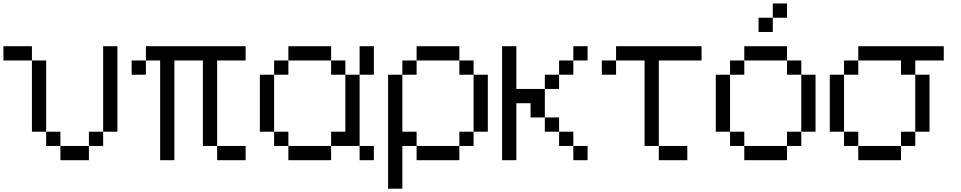

<svg xmlns="http://www.w3.org/2000/svg" viewBox="-20 -937 5623 1123"><path d="M666.7 -166.7H583.3V-666.7H666.7ZM0 -583.3V-666.7H166.7V-583.3ZM166.7 -166.7V-583.3H250V-166.7ZM250 -166.7H333.3V-83.3H250ZM333.3 -83.3H500V0H333.3ZM500 -83.3V-166.7H583.3V-83.3Z M1416.7 -83.3V0H1250V-83.3ZM750 -500V-583.3H833.3V-500ZM1416.7 -583.3H1250V-83.3H1166.7V-583.3H1000V0H916.7V-583.3H833.3V-666.7H1416.7Z M1500 -166.7V-500H1583.3V-166.7ZM1666.7 -166.7V-83.3H1583.3V-166.7ZM1666.7 -83.3H1916.7V0H1666.7ZM1666.7 -583.3V-500H1583.3V-583.3ZM1666.7 -666.7H1916.7V-583.3H1666.7ZM2000 -166.7V-500H2083.3V-83.3H1916.7V-166.7ZM2000 -583.3V-500H1916.7V-583.3ZM2166.7 -83.3V0H2083.3V-83.3ZM2166.7 -500H2083.3V-666.7H2166.7Z M2250 166.7V-500H2333.3V-166.7H2416.7V-83.3H2333.3V166.7ZM2416.7 -83.3H2666.7V0H2416.7ZM2416.7 -583.3V-500H2333.3V-583.3ZM2416.7 -666.7H2666.7V-583.3H2416.7ZM2750 -166.7V-83.3H2666.7V-166.7ZM2750 -583.3V-500H2666.7V-583.3ZM2750 -500H2833.3V-166.7H2750Z M2916.7 0V-666.7H3000V-416.7H3166.7V-250H3083.3V-333.3H3000V0ZM3250 -166.7H3333.3V-83.3H3250ZM3250 -416.7H3166.7V-500H3250ZM3250 -250V-166.7H3166.7V-250ZM3250 -500V-583.3H3333.3V-500ZM3416.7 -83.3V0H3333.3V-83.3ZM3416.7 -583.3H3333.3V-666.7H3416.7Z M3500 -500V-583.3H3583.3V-500ZM3583.3 -583.3V-666.7H4083.3V-583.3H3833.3V-83.3H3750V-583.3ZM3833.3 -83.3H4000V0H3833.3Z M4166.7 -166.7V-500H4250V-166.7ZM4333.3 -166.7V-83.3H4250V-166.7ZM4333.3 -83.3H4583.3V0H4333.3ZM4333.3 -583.3V-500H4250V-583.3ZM4333.3 -666.7H4583.3V-583.3H4333.3ZM4500 -833.3V-750H4416.7V-833.3ZM4500 -916.7H4583.3V-833.3H4500ZM4666.7 -166.7V-83.3H4583.3V-166.7ZM4666.7 -583.3V-500H4583.3V-583.3ZM4666.7 -500H4750V-166.7H4666.7Z M4833.3 -166.7V-500H4916.7V-166.7ZM5000 -166.7V-83.3H4916.7V-166.7ZM5000 -83.3H5250V0H5000ZM5000 -583.3V-500H4916.7V-583.3ZM5000 -666.7H5500V-583.3H5333.3V-500H5250V-583.3H5000ZM5333.3 -166.7V-83.3H5250V-166.7ZM5333.3 -500H5416.7V-166.7H5333.3Z"/></svg>

Font: Galmuri11 Regular
Style: Regular
Weight: 400
Designer: Minseo Lee (Quiple)
Version: Version 2.356;hotconv 1.1.0;makeotfexe 2.6.0 DEVELOPMENT